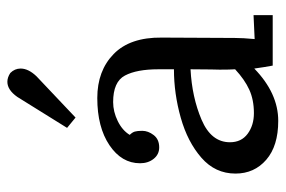

<svg xmlns="http://www.w3.org/2000/svg" viewBox="-147 -613 775 521"><g transform="rotate(-90 240.5 -352.5)"><path d="M30 0ZM399 -301 398 -103Q398 -81 395 -49L460 -52V0H323Q319 -21 315 -50Q248 15 173 15Q105 15 67.5 -17.5Q30 -50 30 -101Q30 -156 73 -193.5Q116 -231 181.5 -249.5Q247 -268 313 -268V-310Q313 -369 296 -401Q279 -433 224 -433Q198 -433 172.5 -420.5Q147 -408 135 -388Q142 -381 144 -374Q146 -367 146 -354Q146 -338 134.5 -323Q123 -308 101 -308Q82 -308 70 -323Q58 -338 58 -360Q58 -410 107 -443Q156 -476 235 -476Q309 -476 354.5 -431.5Q400 -387 399 -301ZM115 -116Q115 -85 138 -68Q161 -51 194 -51Q230 -51 257.5 -63.5Q285 -76 313 -102Q312 -116 312 -144Q312 -149 312.5 -166.5Q313 -184 313 -223Q237 -219 176 -193Q115 -167 115 -116ZM279 -720Q257 -720 238 -693L154 -558L182 -535L294 -641Q315 -663 315 -684Q315 -700 303 -712Q291 -720 279 -720Z"/></g></svg>

Font: Sumana
Style: Regular
Weight: 400
Designer: Cyreal, Alexei Vanyashin (Devanagari), Olga Karpushina (Latin)
Foundry: Cyreal
Version: Version 1.015;PS 001.015;hotconv 1.0.70;makeotf.lib2.5.58329